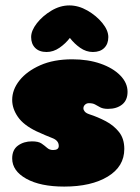

<svg xmlns="http://www.w3.org/2000/svg" viewBox="-20 -689 516 709"><path d="M217 0Q129 0 77 -29Q25 -58 25 -104Q25 -136 46.5 -151.5Q68 -167 98 -167Q122 -167 133.5 -159Q145 -151 154 -143Q163 -135 176 -135Q197 -135 197 -150Q197 -170 173.5 -179Q150 -188 115 -204Q67 -227 46 -257.5Q25 -288 25 -320Q25 -358 52 -392Q79 -426 128.5 -448Q178 -470 247 -470Q305 -470 351 -454Q397 -438 424 -410.5Q451 -383 451 -350Q451 -319 431 -303Q411 -287 379 -287Q361 -287 350.5 -292.5Q340 -298 331.5 -303Q323 -308 308 -308Q300 -308 294 -302.5Q288 -297 288 -289Q288 -283 293 -277Q298 -271 310 -267Q341 -257 370.5 -241.5Q400 -226 419.5 -201.5Q439 -177 439 -139Q439 -74 378 -37Q317 0 217 0ZM152 -497Q125 -497 110 -512Q95 -527 95 -552Q95 -576 116 -603Q137 -630 169.5 -649.5Q202 -669 236 -669Q270 -669 303 -650Q336 -631 358 -604Q380 -577 380 -552Q380 -527 365 -512Q350 -497 323 -497Q298 -497 276 -512.5Q254 -528 238 -549Q222 -528 199.5 -512.5Q177 -497 152 -497Z"/></svg>

Font: Cherry Bomb One
Style: Regular
Weight: 400
Designer: satsuyako
Foundry: satsuyako
Version: Version 4.100; ttfautohint (v1.8.3)